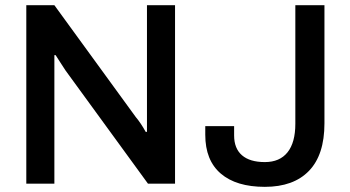

<svg xmlns="http://www.w3.org/2000/svg" viewBox="-20 -706 1345 738"><path d="M81.1 0V-686H189L502 -255.9Q521.5 -232.9 540 -199.2H544.9V-686H652.8V0H548.8L231.9 -435.1Q227.1 -442.9 212.4 -465.1Q197.8 -487.3 193.8 -494.1H189V0ZM998 12.2Q888.2 12.2 828.6 -38.8Q769 -89.8 769 -188V-221.2H879.9V-185.1Q879.9 -135.3 910.2 -109.1Q940.4 -83 998 -83Q1055.2 -83 1085.2 -120.6Q1115.2 -158.2 1115.2 -230V-686H1227.1V-231.9Q1227.1 -110.8 1167.7 -49.3Q1108.4 12.2 998 12.2Z"/></svg>

Font: Archivo Medium
Style: Regular
Weight: 500
Designer: Hector Gatti
Foundry: Omnibus-Type
Version: Version 2.001